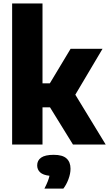

<svg xmlns="http://www.w3.org/2000/svg" viewBox="-20 -828 626 1100"><path d="M49.5 0V-808H223.5V-350.5H265.5L384.5 -548.5H567.5L411.5 -285.5L585.5 0H398L266.5 -213H223.5V0ZM234.5 252.5Q257.5 208.5 263.5 179Q226.5 175 209.8 159.2Q193 143.5 193 119.5Q193 91 215.8 75Q238.5 59 288 59Q338.5 59 361.2 79.8Q384 100.5 384 138.5Q384 167 372.2 198.5Q360.5 230 343 252.5Z"/></svg>

Font: Encode Sans Semi Condensed ExtraBold
Style: Regular
Weight: 800
Width: 4
Designer: Multiple Designers
Foundry: Impallari Type
Version: Version 3.000; ttfautohint (v1.8.3) -l 8 -r 50 -G 200 -x 14 